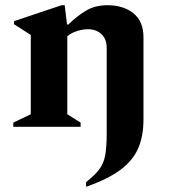

<svg xmlns="http://www.w3.org/2000/svg" viewBox="-20 -486 655 736"><path d="M31 0V-16L98 -48V-352L34 -393V-405L216 -466H228L237 -392H242Q278 -427 312 -446.5Q346 -466 392 -466Q453 -466 491.5 -435Q530 -404 530 -343V-28Q530 36 509.5 83Q489 130 441 165.5Q393 201 310 230V212Q342 187 359.5 164.5Q377 142 383 110.5Q389 79 389 26V-302Q389 -337 368.5 -355.5Q348 -374 317 -374Q298 -374 275.5 -367Q253 -360 238 -347V-48L289 -16V0Z"/></svg>

Font: Spectral
Style: Bold
Weight: 700
Designer: Jean-Baptiste Levee
Foundry: Production Type
Version: Version 2.001